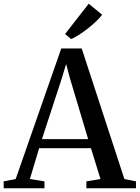

<svg xmlns="http://www.w3.org/2000/svg" viewBox="-38 -1008 748 1028"><path d="M46 -49.5 290 -748.5H399.5L628 -49.5L690 -37V0H424.5V-37L500 -49.5L449 -214.5H171.5L122 -49.5L200 -37V0H-18L-18.5 -37ZM434 -263 335.5 -592 316 -665.5 293.5 -590.5 186.5 -263ZM342.5 -799 310.5 -826 437 -988 509 -929Q496 -912 476 -893Q456 -874 433 -856Q410 -838 387 -823Q364 -808 343.5 -799Z"/></svg>

Font: Merriweather 72pt Medium
Style: Regular
Weight: 500
Version: Version 2.100